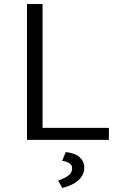

<svg xmlns="http://www.w3.org/2000/svg" viewBox="-20 -700 599 961"><path d="M115 0ZM525 -60V0H115V-680H193V-60ZM271 204Q310 190 325.5 176Q341 162 341 142Q341 128 329.5 118.5Q318 109 291 105L309 61Q358 67 380 88Q402 109 402 139Q402 173 375.5 199.5Q349 226 292 241Z"/></svg>

Font: Martel Sans Light
Style: Regular
Weight: 300
Designer: Dan Reynolds and Mathieu Réguer
Foundry: Dan Reynolds and Mathieu Réguer
Version: Version 1.002; ttfautohint (v1.1) -l 5 -r 5 -G 72 -x 0 -D la